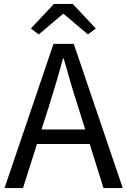

<svg xmlns="http://www.w3.org/2000/svg" viewBox="-20 -956 647 976"><path d="M300 -885H304L427 -781L467 -811L350 -936H254L137 -811L177 -781ZM191 -298 227 -410C253 -493 277 -572 300 -658H304C328 -573 351 -493 378 -410L413 -298ZM506 0H604L355 -733H252L3 0H97L168 -224H436Z"/></svg>

Font: Source Han Sans KR Regular
Style: Regular
Weight: 400
Designer: Ryoko NISHIZUKA (kana & ideographs); Paul D. Hunt (Latin, Greek & Cyrillic); Wenlong ZHANG (bopomofo); Sandoll Communica
Foundry: Adobe Systems Incorporated
Version: Version 1.004;PS 1.004;hotconv 1.0.82;makeotf.lib2.5.63406